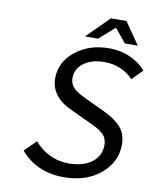

<svg xmlns="http://www.w3.org/2000/svg" viewBox="-91 -893 791 974"><g transform="rotate(10 304.5 -405.5)"><path d="M287.1 -710 400.9 -823.2H481L559.1 -710H492.2L436 -778.8H432.1L354 -710ZM303.2 12.2Q232.9 12.2 175.8 -13.7Q118.7 -39.6 81.1 -85.9L140.1 -144Q171.9 -105.5 217.5 -83.3Q263.2 -61 315.9 -61Q391.6 -61 435.8 -94.7Q480 -128.4 480 -184.1Q480 -195.8 477.1 -206.3Q474.1 -216.8 470.2 -224.4Q466.3 -231.9 457.5 -240Q448.7 -248 442.6 -252.7Q436.5 -257.3 423.1 -264.6Q409.7 -272 402.6 -275.1Q395.5 -278.3 378.9 -286.1L291 -327.1Q174.8 -377.4 174.8 -475.1Q174.8 -558.6 245.6 -615.2Q316.4 -671.9 418.9 -671.9Q478.5 -671.9 527.8 -649.9Q577.1 -627.9 608.9 -590.8L556.2 -537.1Q495.6 -599.1 408.2 -599.1Q342.8 -599.1 302 -569.3Q261.2 -539.6 261.2 -491.2Q261.2 -472.7 268.8 -457.8Q276.4 -442.9 291 -431.9Q305.7 -420.9 319.6 -413.3Q333.5 -405.8 354 -396Q359.9 -393.6 362.8 -392.1L448.2 -352.1Q504.9 -325.7 535.9 -291Q566.9 -256.3 566.9 -201.2Q566.9 -111.3 493.2 -49.6Q419.4 12.2 303.2 12.2Z"/></g></svg>

Font: Office Code Pro D Italic
Style: Regular
Weight: 400
Italic angle: -9°
Designer: Nathan Rutzky & Paul D. Hunt
Foundry: Adobe Systems Incorporated
Version: Version 1.004;PS 001.004;hotconv 1.0.70;makeotf.lib2.5.58329